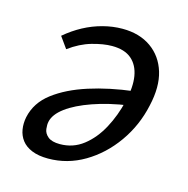

<svg xmlns="http://www.w3.org/2000/svg" viewBox="-74 -496 563 576"><g transform="rotate(15 208.0 -208.0)"><path d="M123 9Q93 9 72.5 0.5Q52 -8 41 -22.5Q30 -37 27 -55.5Q24 -74 28 -94Q38 -141 79.5 -172.5Q121 -204 183.5 -224Q246 -244 321 -253L318 -208Q256 -199 207.5 -182Q159 -165 130 -143.5Q101 -122 96 -98Q94 -89 95.5 -75.5Q97 -62 109 -52Q121 -42 146 -42Q187 -42 218.5 -66.5Q250 -91 271.5 -131Q293 -171 304 -218Q315 -264 309.5 -297Q304 -330 282.5 -348.5Q261 -367 222 -367Q195 -367 160 -357Q125 -347 91 -322L66 -357Q92 -379 120 -394Q148 -409 178.5 -417Q209 -425 239 -425Q292 -425 328 -399.5Q364 -374 377.5 -329.5Q391 -285 377 -224Q363 -159 325.5 -106Q288 -53 235.5 -22Q183 9 123 9Z"/></g></svg>

Font: Ysabeau Infant Medium
Style: Italic
Weight: 500
Italic angle: -12°
Designer: Christian Thalmann (Catharsis Fonts)
Version: Version 2.001;gftools[0.9.30]; featfreeze: ss01,ss02,lnum